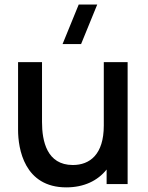

<svg xmlns="http://www.w3.org/2000/svg" viewBox="-20 -815 655 850"><path d="M257 -620H339L410.5 -795H328.5ZM273.5 14.5C352 14.5 412.5 -15 452 -64.5V0H545V-540H439.5V-259C439.5 -131 377.5 -84.5 302.5 -84.5C187.5 -84.5 166 -190.5 166 -274.5V-540H60V-240C60 -156.5 87.5 14.5 273.5 14.5Z"/></svg>

Font: Manrope SemiBold
Style: Regular
Weight: 600
Designer: Mikhail Sharanda
Foundry: Mikhail Sharanda
Version: Version 4.505